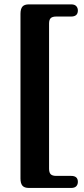

<svg xmlns="http://www.w3.org/2000/svg" viewBox="-20 -756 392 900"><path d="M210 -645.5V34.5Q210 53 217.8 60.8Q225.5 68.5 244 68.5H313.5Q345 68.5 345 96.5Q345 109 337.5 117Q330 125 313.5 125H115.5Q94 125 85 114.2Q76 103.5 76 80.5V-691Q76 -714 85 -724.8Q94 -735.5 115.5 -735.5H313.5Q330 -735.5 337.5 -727.2Q345 -719 345 -707Q345 -678.5 313.5 -678.5H244Q225.5 -678.5 217.8 -671Q210 -663.5 210 -645.5Z"/></svg>

Font: Fraunces 72pt Soft
Style: Bold
Weight: 700
Version: Version 1.000;[b76b70a41]